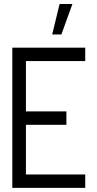

<svg xmlns="http://www.w3.org/2000/svg" viewBox="-20 -916 474 936"><path d="M234.4 -748 270.5 -896.5H333L279.3 -748ZM40 0V-683.6H395.5V-618.2H106.4V-373H303.7V-307.6H106.4V-65.4H395.5V0Z"/></svg>

Font: Post No Bills Colombo
Style: Medium
Weight: 600
Designer: Kosala Senevirathne, Siva Puranthara, Lasantha Premarathna, Tharique Azeez
Foundry: Mooniak
Version: Version 1.220 ; ttfautohint (v1.5)